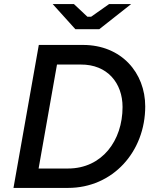

<svg xmlns="http://www.w3.org/2000/svg" viewBox="-20 -920 755 940"><path d="M46 0H313C533 0 691 -178 691 -399C691 -563 575 -700 386 -700H170ZM349 -777H466L622 -900H514L426 -838H408L342 -900H238ZM169 -95 259 -604H375C506 -605 580 -513 580 -396C580 -232 480 -95 313 -95Z"/></svg>

Font: Fixel Display Medium
Style: Italic
Weight: 500
Italic angle: -10°
Designer: AlfaBravo + MacPaw
Foundry: Kyrylo Tkachov, Marchela Mozhyna, Serhii Makarenko, Maria Weinstein, Zakhar Kryvoshyya
Version: Version 1.210;Glyphs 3.2 (3217)